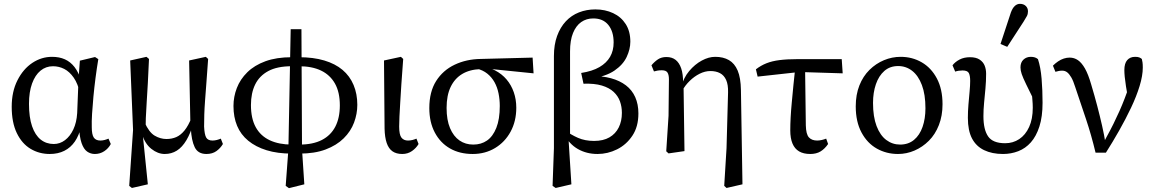

<svg xmlns="http://www.w3.org/2000/svg" viewBox="-20 -789 6008 1000"><path d="M239 13Q184 13 139 -14Q94 -41 67.5 -96Q41 -151 41 -233Q41 -312 71 -371Q101 -430 148.5 -461.5Q196 -493 251 -493Q289 -493 318 -480Q347 -467 368 -440Q389 -413 402 -370H425L397 -301Q386 -353 364 -384.5Q342 -416 314.5 -430Q287 -444 256 -444Q219 -444 191 -421Q163 -398 147 -354Q131 -310 131 -248Q131 -178 147 -131.5Q163 -85 192 -62Q221 -39 260 -39Q292 -39 318.5 -59Q345 -79 362 -115Q379 -151 382 -200L389 -378L396 -473L475 -492L492 -481Q484 -433 477.5 -383Q471 -333 466.5 -285Q462 -237 459.5 -196Q457 -155 458 -126Q458 -88 468.5 -72.5Q479 -57 503 -57Q514 -57 525 -60Q536 -63 545 -67L557 -39Q545 -16 523 -1.5Q501 13 474 13Q452 13 434 0.5Q416 -12 405 -43.5Q394 -75 391 -133L403 -132Q392 -84 370 -52Q348 -20 315 -3.5Q282 13 239 13Z M653 179 673 -112 658 -474 743 -493 756 -482Q753 -412 750 -356.5Q747 -301 744 -256.5Q741 -212 739.5 -174Q738 -136 738 -99L724 -83L750 171L667 190ZM1055 13Q1011 13 994 -22.5Q977 -58 974 -120L972 -122L965 -474L1052 -493L1064 -482Q1059 -411 1055 -358Q1051 -305 1048 -265Q1045 -225 1044 -192.5Q1043 -160 1043 -130Q1045 -88 1054 -72.5Q1063 -57 1087 -57Q1098 -57 1109.5 -60Q1121 -63 1130 -67L1141 -39Q1128 -17 1107 -2Q1086 13 1055 13ZM838 13Q802 13 768.5 -13.5Q735 -40 720 -90H713L733 -152Q756 -100 785.5 -82.5Q815 -65 847 -65Q875 -65 898 -75Q921 -85 941 -109.5Q961 -134 978 -177L995 -152H989Q973 -96 951 -59Q929 -22 901 -4.5Q873 13 838 13Z M1468 179 1482 -10 1494 -637H1550L1553 -11L1565 171L1485 191ZM1500 11Q1425 11 1368.5 -6.5Q1312 -24 1273 -56Q1234 -88 1215 -133.5Q1196 -179 1196 -237Q1196 -285 1213.5 -330.5Q1231 -376 1268 -412.5Q1305 -449 1362.5 -470Q1420 -491 1499 -491V-444Q1424 -444 1377.5 -419Q1331 -394 1309 -349Q1287 -304 1287 -242Q1287 -172 1312 -126.5Q1337 -81 1385 -58.5Q1433 -36 1500 -36ZM1540 11V-36Q1610 -36 1656.5 -60Q1703 -84 1726.5 -129.5Q1750 -175 1750 -240Q1750 -309 1724.5 -354Q1699 -399 1652 -421.5Q1605 -444 1537 -444V-491Q1612 -491 1669 -474Q1726 -457 1764 -425Q1802 -393 1821.5 -346.5Q1841 -300 1841 -243Q1841 -196 1824 -150.5Q1807 -105 1770 -68.5Q1733 -32 1676 -10.5Q1619 11 1540 11Z M2075 13Q2044 13 2024 -1Q2004 -15 1994 -44.5Q1984 -74 1983 -119L1980 -474L2068 -493L2080 -482Q2074 -407 2070.5 -351Q2067 -295 2064.5 -254Q2062 -213 2060.5 -182.5Q2059 -152 2059 -130Q2059 -87 2071 -72Q2083 -57 2105 -57Q2117 -57 2128.5 -60Q2140 -63 2149 -67L2160 -39Q2148 -18 2126 -2.5Q2104 13 2075 13Z M2442 13Q2374 13 2323.5 -16Q2273 -45 2244.5 -99Q2216 -153 2216 -226Q2216 -311 2251.5 -367Q2287 -423 2348 -452Q2409 -481 2484 -482L2754 -489L2759 -407L2493 -434L2482 -429Q2426 -427 2387 -403.5Q2348 -380 2327 -336Q2306 -292 2306 -227Q2306 -164 2324 -121.5Q2342 -79 2373 -57.5Q2404 -36 2445 -36Q2486 -36 2516.5 -57Q2547 -78 2565 -123Q2583 -168 2583 -237Q2583 -271 2576.5 -303Q2570 -335 2555.5 -361Q2541 -387 2518 -405.5Q2495 -424 2462 -432L2475 -446Q2522 -441 2558 -422.5Q2594 -404 2618.5 -375Q2643 -346 2656 -308.5Q2669 -271 2669 -228Q2669 -158 2639.5 -103.5Q2610 -49 2558.5 -18Q2507 13 2442 13Z M2858 179 2865 -17V-497Q2865 -556 2881.5 -601.5Q2898 -647 2927 -678Q2956 -709 2995.5 -724.5Q3035 -740 3081 -740Q3132 -740 3173.5 -720.5Q3215 -701 3239 -663.5Q3263 -626 3263 -572Q3263 -533 3244 -492.5Q3225 -452 3180.5 -421.5Q3136 -391 3057 -379V-393Q3116 -394 3162 -381.5Q3208 -369 3240 -344.5Q3272 -320 3288.5 -283Q3305 -246 3305 -198Q3305 -129 3273.5 -82Q3242 -35 3193.5 -11Q3145 13 3092 13Q3035 13 2989.5 -13Q2944 -39 2916 -93H2909L2920 -112Q2954 -87 2990.5 -71Q3027 -55 3074 -55Q3122 -55 3154 -73.5Q3186 -92 3202.5 -125Q3219 -158 3219 -201Q3219 -233 3209 -261Q3199 -289 3176 -310.5Q3153 -332 3114.5 -343.5Q3076 -355 3019 -353L3007 -409Q3065 -418 3102 -439.5Q3139 -461 3157.5 -493Q3176 -525 3176 -568Q3176 -625 3148.5 -659Q3121 -693 3070 -693Q3034 -693 3007 -674Q2980 -655 2964.5 -617Q2949 -579 2949 -521V-79L2941 -66L2956 171L2874 190Z M3450 -1 3462 -186 3464 -376Q3464 -399 3456.5 -411Q3449 -423 3427 -423Q3416 -423 3406 -421.5Q3396 -420 3386 -417L3373 -449Q3389 -468 3407 -480Q3425 -492 3451 -492Q3480 -492 3499 -477Q3518 -462 3528 -432.5Q3538 -403 3538 -356L3540 -355L3545 -2L3462 10ZM3752 179 3764 -17 3772 -308Q3773 -348 3762 -372.5Q3751 -397 3730 -408Q3709 -419 3680 -419Q3652 -419 3624 -405Q3596 -391 3572 -367.5Q3548 -344 3533 -316L3520 -337H3529Q3540 -384 3569.5 -419Q3599 -454 3635 -473.5Q3671 -493 3705 -493Q3747 -493 3776.5 -476Q3806 -459 3822 -421.5Q3838 -384 3839 -320L3847 171L3764 190Z M3926 -390 3917 -428Q3943 -448 3972 -459.5Q4001 -471 4040 -476Q4079 -481 4133 -481H4364L4369 -407L4144 -414ZM4200 13Q4165 13 4142 -0.5Q4119 -14 4107.5 -41.5Q4096 -69 4096 -110Q4096 -141 4098 -178Q4100 -215 4104 -257Q4108 -299 4112.5 -346.5Q4117 -394 4123 -446H4173L4177 -136Q4178 -90 4193 -73.5Q4208 -57 4236 -57Q4248 -57 4260.5 -60Q4273 -63 4283 -67L4293 -39Q4276 -14 4254 -0.5Q4232 13 4200 13Z M4657 13Q4597 13 4547 -15Q4497 -43 4467 -99Q4437 -155 4437 -235Q4437 -296 4456 -344Q4475 -392 4508.5 -425Q4542 -458 4584 -475.5Q4626 -493 4671 -493Q4731 -493 4780.5 -464.5Q4830 -436 4859.5 -380.5Q4889 -325 4889 -246Q4889 -186 4870 -137.5Q4851 -89 4818 -56Q4785 -23 4743.5 -5Q4702 13 4657 13ZM4668 -36Q4711 -36 4740.5 -60.5Q4770 -85 4785 -128Q4800 -171 4800 -225Q4800 -297 4781.5 -346Q4763 -395 4731 -420Q4699 -445 4658 -445Q4615 -445 4586 -419.5Q4557 -394 4542 -350.5Q4527 -307 4527 -253Q4527 -181 4545.5 -132.5Q4564 -84 4596 -60Q4628 -36 4668 -36Z M5204 13Q5147 13 5105.5 -7Q5064 -27 5042.5 -68Q5021 -109 5021 -175Q5021 -209 5024 -245Q5027 -281 5030 -312.5Q5033 -344 5033 -368Q5033 -395 5026 -408.5Q5019 -422 4993 -422Q4983 -422 4973 -420.5Q4963 -419 4955 -416L4941 -449Q4955 -467 4978 -479Q5001 -491 5032 -491Q5064 -491 5082.5 -478.5Q5101 -466 5108.5 -447Q5116 -428 5116 -405Q5116 -366 5112.5 -328Q5109 -290 5105.5 -254Q5102 -218 5102 -184Q5102 -114 5126.5 -78.5Q5151 -43 5215 -43Q5256 -43 5288.5 -64.5Q5321 -86 5340 -127.5Q5359 -169 5359 -228Q5359 -248 5357 -269.5Q5355 -291 5353 -318H5372V-253Q5341 -316 5324.5 -350Q5308 -384 5301.5 -403Q5295 -422 5295 -438Q5295 -464 5310.5 -478.5Q5326 -493 5349 -493Q5361 -493 5370 -490Q5379 -487 5386 -481Q5400 -439 5405 -379Q5410 -319 5410 -254Q5410 -181 5393.5 -130Q5377 -79 5349 -47.5Q5321 -16 5283.5 -1.5Q5246 13 5204 13ZM5191 -560 5245 -724Q5254 -748 5266 -758.5Q5278 -769 5292 -769Q5311 -769 5322.5 -758Q5334 -747 5334 -730Q5334 -716 5328.5 -705.5Q5323 -695 5311 -676L5226 -545Z M5686 6Q5664 -86 5636.5 -168Q5609 -250 5580 -336Q5570 -368 5559.5 -386Q5549 -404 5538 -412.5Q5527 -421 5512 -421Q5501 -421 5493 -419Q5485 -417 5477 -415L5464 -447Q5476 -459 5490.5 -469Q5505 -479 5520.5 -484Q5536 -489 5551 -489Q5575 -489 5594.5 -475.5Q5614 -462 5631 -432Q5648 -402 5663 -350Q5681 -290 5695 -236.5Q5709 -183 5720 -134.5Q5731 -86 5738 -42H5726L5742 -73Q5763 -111 5779.5 -144.5Q5796 -178 5810.5 -210.5Q5825 -243 5838 -277Q5851 -311 5865 -350L5857 -266Q5849 -310 5844.5 -339Q5840 -368 5838 -388.5Q5836 -409 5836 -424Q5836 -459 5851 -476Q5866 -493 5892 -493Q5906 -493 5913.5 -490Q5921 -487 5927 -482Q5929 -474 5930.5 -464.5Q5932 -455 5932 -437Q5932 -395 5915.5 -341Q5899 -287 5871 -228Q5843 -169 5809 -109Q5775 -49 5740 6Z"/></svg>

Font: Source Serif 4 18pt
Style: Regular
Weight: 400
Designer: Frank Grießhammer
Foundry: Adobe Systems Incorporated
Version: Version 4.004;hotconv 1.0.116;makeotfexe 2.5.65601